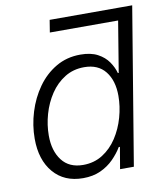

<svg xmlns="http://www.w3.org/2000/svg" viewBox="-83 -797 759 877"><g transform="rotate(-10 296.5 -358.5)"><path d="M546.4 -670.4H197.3L206.5 -727.5H589.4ZM232.4 11.2Q145 11.2 95 -47.4Q44.9 -106 44.9 -204.1Q44.9 -266.6 63.7 -327.6Q82.5 -388.7 117.7 -438.2Q152.8 -487.8 203.1 -517.3Q253.4 -546.9 316.9 -546.9Q365.2 -546.9 396.7 -530Q428.2 -513.2 446 -487.3Q463.9 -461.4 471.2 -434.1H475.1L523.4 -727.5H589.4L468.8 0H404.8L421.9 -100.6H416.5Q399.9 -72.8 374.3 -46.9Q348.6 -21 313.5 -4.9Q278.3 11.2 232.4 11.2ZM242.7 -48.3Q293.9 -48.3 333.5 -73.5Q373 -98.6 400.1 -140.1Q427.2 -181.6 441.4 -231.9Q455.6 -282.2 455.6 -331.5Q455.6 -402.3 421.9 -444.8Q388.2 -487.3 323.7 -487.3Q272.9 -487.3 233.4 -462.6Q193.8 -438 166.5 -397Q139.2 -356 125 -306.4Q110.8 -256.8 110.8 -207Q110.8 -136.2 144.5 -92.3Q178.2 -48.3 242.7 -48.3Z"/></g></svg>

Font: Inter 18pt Light
Style: Italic
Weight: 300
Italic angle: -9.3988°
Designer: Rasmus Andersson
Foundry: rsms
Version: Version 4.001;git-66647c0bb